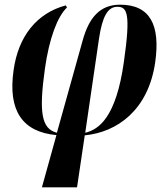

<svg xmlns="http://www.w3.org/2000/svg" viewBox="-20 -568 714 820"><path d="M159 232H309L342 10C480 -3 614 -98 643 -303C665 -460 622 -548 493 -548C407 -548 360 -493 333 -395L223 -1C156 -18 146 -90 172 -276C190 -403 225 -497 266 -536L261 -545C137 -512 58 -413 38 -268C13 -94 77 -4 221 9ZM403 -404C417 -497 440 -539 481 -539C523 -539 539 -512 509 -303C476 -68 403 -15 344 -1Z"/></svg>

Font: Noto Serif Display Condensed
Style: Bold Italic
Weight: 700
Width: 3
Italic angle: -12°
Designer: Monotype Design Team
Foundry: Monotype Imaging Inc.
Version: Version 2.009